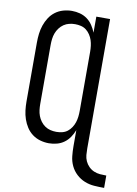

<svg xmlns="http://www.w3.org/2000/svg" viewBox="-101 -808 768 1073"><g transform="rotate(10 283.5 -271.5)"><path d="M567 200Q539 200 510.5 198Q482 196 456 185.5Q430 175 409 155.5Q388 136 376 110.5Q364 85 361 56.5Q358 28 358 0V-91Q350 -70 337 -50.5Q324 -31 305.5 -17.5Q287 -4 264.5 2Q242 8 219 8Q194 8 169.5 1Q145 -6 125 -21Q105 -36 91.5 -57Q78 -78 70 -101.5Q62 -125 59 -150Q56 -175 56 -200V-535Q56 -560 59 -585Q62 -610 70 -633.5Q78 -657 91.5 -678Q105 -699 125 -714Q145 -729 169.5 -736Q194 -743 219 -743Q242 -743 264.5 -737Q287 -731 305.5 -717.5Q324 -704 337 -684.5Q350 -665 358 -644V-735H436V0Q436 18 437.5 36Q439 54 446.5 70.5Q454 87 467 100Q480 113 496.5 120Q513 127 531 128.5Q549 130 567 130ZM249 -62Q266 -62 282.5 -66Q299 -70 312 -80Q325 -90 334.5 -104.5Q344 -119 349 -134.5Q354 -150 356 -166.5Q358 -183 358 -200V-535Q358 -552 356 -568.5Q354 -585 349 -600.5Q344 -616 334.5 -630.5Q325 -645 312 -655Q299 -665 282.5 -669Q266 -673 249 -673Q232 -673 215.5 -669Q199 -665 185 -655.5Q171 -646 160.5 -632Q150 -618 144 -602Q138 -586 136 -569Q134 -552 134 -535V-200Q134 -183 136 -166Q138 -149 144 -133Q150 -117 160.5 -103Q171 -89 185 -79.5Q199 -70 215.5 -66Q232 -62 249 -62Z"/></g></svg>

Font: Zed Mono
Style: Regular
Weight: 400
Monospace: yes
Designer: Belleve Invis
Foundry: Belleve Invis
Version: Version 1.0.0; ttfautohint (v1.8.4)